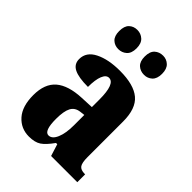

<svg xmlns="http://www.w3.org/2000/svg" viewBox="-223 -859 969 969"><g transform="rotate(45 261.5 -374.0)"><path d="M34 -154Q34 -235 79.5 -274Q125 -313 218 -317L286 -320V-374Q286 -486 243 -486Q223 -486 211.5 -458Q200 -430 200 -378Q133 -378 101 -394Q69 -410 69 -446Q69 -497 122 -523.5Q175 -550 257 -550Q356 -550 402.5 -511Q449 -472 449 -380V-126Q449 -86 459.5 -71Q470 -56 499 -56H502V0H315L295 -64H286Q256 -22 232 -6Q208 10 166 10Q109 10 71.5 -32Q34 -74 34 -154ZM287 -191V-265L262 -262Q228 -258 214 -231.5Q200 -205 200 -150Q200 -64 232 -64Q257 -64 272 -99Q287 -134 287 -191ZM112 -689Q112 -725 129.5 -741.5Q147 -758 173 -758Q199 -758 217.5 -741Q236 -724 236 -689Q236 -654 217.5 -637.5Q199 -621 173 -621Q147 -621 129.5 -637.5Q112 -654 112 -689ZM294 -689Q294 -725 312 -741.5Q330 -758 357 -758Q382 -758 400 -741Q418 -724 418 -689Q418 -654 400 -637.5Q382 -621 357 -621Q330 -621 312 -637.5Q294 -654 294 -689Z"/></g></svg>

Font: Noto Serif CondBlack
Style: Regular
Weight: 900
Width: 3
Designer: Monotype Design Team
Foundry: Monotype Imaging Inc.
Version: Version 1.001